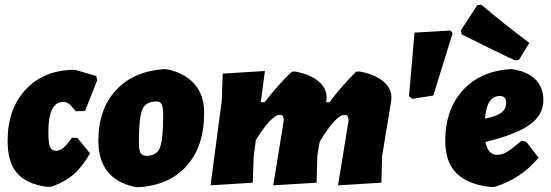

<svg xmlns="http://www.w3.org/2000/svg" viewBox="-20 -774 2313 806"><path d="M295 -481 384 -455 388 -437 337 -308 298 -307Q279 -331 269 -338.5Q259 -346 245 -346Q183 -346 183 -219Q183 -174 190 -157.5Q197 -141 216 -141Q231 -141 245 -152.5Q259 -164 282 -196L305 -195L358 -130Q325 -73 288.5 -41.5Q252 -10 196 10H173Q89 -3 50.5 -48.5Q12 -94 12 -183Q12 -318 89 -399.5Q166 -481 295 -481Z M671 -484 687 -482Q757 -466 797 -420.5Q837 -375 837 -301Q837 -159 763 -77Q689 5 559 12L543 10Q393 -24 393 -183Q393 -316 467.5 -396Q542 -476 671 -484ZM636 -348Q590 -348 576.5 -312Q563 -276 563 -179Q563 -145 569.5 -132.5Q576 -120 595 -120Q639 -120 652 -156Q665 -192 665 -290Q665 -323 659 -335.5Q653 -348 636 -348Z M1092 -476 1075 -345H1091Q1148 -419 1205 -473L1218 -474Q1280 -463 1316 -433.5Q1352 -404 1351 -363L1350 -349L1349 -345H1363Q1416 -415 1475 -473L1488 -474Q1551 -463 1587.5 -433.5Q1624 -404 1623 -363L1622 -349L1584 -119L1581 -7L1399 4L1442 -260L1443 -270Q1443 -292 1427 -292Q1390 -292 1322 -179L1312 -119L1309 -7L1127 4L1170 -260L1171 -270Q1171 -292 1155 -292Q1120 -292 1054 -186L1045 -116L1041 -7L864 4L911 -352L915 -465Z M1871 -646 1880 -634 1799 -373 1711 -359 1697 -370 1720 -637Z M2001 -754Q2091 -677 2202 -594L2158 -522L2141 -521Q2060 -558 1918 -630L1915 -647L1984 -753ZM2241 -112Q2167 -23 2055 11H2039Q1942 0 1895.5 -47.5Q1849 -95 1849 -183Q1849 -314 1923 -395Q1997 -476 2124 -484L2140 -482Q2199 -471 2230 -438Q2261 -405 2261 -354Q2261 -292 2204.5 -251Q2148 -210 2018 -178Q2028 -124 2067 -124Q2087 -124 2107.5 -136Q2128 -148 2169 -183L2189 -179ZM2078 -371Q2023 -371 2016 -276Q2065 -286 2085 -301.5Q2105 -317 2105 -343Q2105 -371 2078 -371Z"/></svg>

Font: Alegreya Sans Black
Style: Italic
Weight: 900
Italic angle: -7°
Designer: Juan Pablo del Peral
Foundry: Huerta Tipografica
Version: Version 2.007